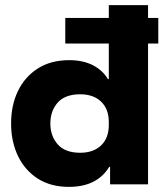

<svg xmlns="http://www.w3.org/2000/svg" viewBox="-20 -720 648 750"><path d="M249.2 10Q178.3 10 127.9 -22.1Q77.5 -54.2 50.4 -110.4Q23.3 -166.7 23.3 -237.5Q23.3 -309.2 50.4 -365Q77.5 -420.8 128.3 -452.9Q179.2 -485 250 -485Q304.2 -485 342.5 -465.4Q380.8 -445.8 401.7 -410.8H405V-550H235V-650H405V-700H558.3V-650H598.3V-550H558.3V0H410V-68.3H406.7Q359.2 10 249.2 10ZM293.3 -123.3Q345 -123.3 375 -152.1Q405 -180.8 405 -231.7V-243.3Q405 -294.2 375 -322.9Q345 -351.7 293.3 -351.7Q234.2 -351.7 205.4 -319.2Q176.7 -286.7 176.7 -237.5Q176.7 -189.2 205.4 -156.2Q234.2 -123.3 293.3 -123.3Z"/></svg>

Font: Funnel Display ExtraBold
Style: Regular
Weight: 800
Designer: NORD ID, Kristian Moeller
Foundry: Dicotype
Version: Version 1.000